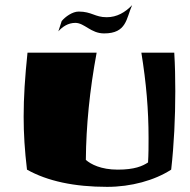

<svg xmlns="http://www.w3.org/2000/svg" viewBox="-20 -705 741 747"><path d="M530 -500C549 -382 558 -278 558 -168C558 -137 558 -106 556 -73C535 -59 504 -45 438 -45C373 -45 333 -66 314 -83C315 -215 329 -355 356 -500H87C77 -404 72 -327 72 -251C72 -185 76 -120 85 -45C165 0 270 22 397 22C490 22 581 -3 646 -45C657 -142 662 -247 662 -350C662 -401 661 -451 658 -500ZM494 -685C467 -657 435 -638 395 -638C349 -638 337 -660 286 -660C262 -660 234 -640 220 -623L207 -583C223 -601 245 -616 273 -616C309 -616 333 -575 385 -575C473 -575 471 -633 494 -685Z"/></svg>

Font: Ruslan Display
Style: Regular
Weight: 400
Designer: Denis Masharov, Vladimir Rabdu
Foundry: Denis Masharov, Vladimir Rabdu
Version: Version 1.001